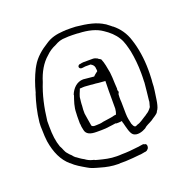

<svg xmlns="http://www.w3.org/2000/svg" viewBox="-141 -773 1054 1077"><g transform="rotate(-20 386.0 -234.5)"><path d="M47 -177C47 -162 48 -139 49 -118L52 -86C63 -17 88 38 131 74H132C154 96 183 112 212 129C230 141 257 148 283 155C313 164 348 171 385 171C389 171 394 171 397 170H428C456 169 489 166 516 163H521L538 160C544 159 547 158 552 158C558 156 561 155 564 151V150H565C575 143 576 117 561 117H559C556 114 552 113 546 115H544C538 115 526 119 516 119C488 123 451 126 422 126C412 127 402 127 392 127C351 127 318 118 286 110L268 105V104C264 102 259 101 255 100C239 96 226 89 214 80C198 72 187 63 173 53H172C169 50 162 45 156 36C148 29 142 23 136 15C123 2 120 -18 111 -32L110 -33C97 -69 92 -109 92 -159V-192C101 -271 117 -342 143 -406C159 -459 185 -506 223 -538C239 -554 258 -567 282 -577C303 -589 321 -596 350 -596C354 -596 359 -597 365 -597H390C399 -597 408 -596 417 -596C421 -596 424 -595 425 -595C482 -593 529 -581 563 -557C592 -538 618 -515 636 -485C651 -462 659 -428 666 -399C674 -358 679 -311 679 -264C679 -249 679 -233 678 -217V-208C674 -171 672 -141 667 -103V-98C665 -89 663 -83 661 -76C661 -73 659 -68 658 -67C648 -54 641 -46 627 -38C623 -35 617 -30 612 -28C596 -19 581 -5 560 0C558 1 552 5 546 5H544L543 4C535 -1 534 -8 531 -14L530 -15C526 -33 520 -56 520 -80C520 -104 519 -124 519 -150C518 -158 518 -168 518 -179C518 -185 519 -190 519 -196V-198C523 -203 527 -211 521 -219V-221C521 -224 521 -226 522 -229L520 -263C520 -284 518 -307 516 -327C510 -359 506 -388 495 -413C492 -416 486 -419 482 -421L478 -425C471 -428 462 -433 453 -433H417C412 -433 402 -432 394 -433C392 -433 391 -432 385 -432C383 -431 379 -431 377 -430H372C352 -423 361 -401 380 -405H381C382 -405 385 -406 389 -406C390 -406 393 -407 396 -407H429L430 -406C440 -400 446 -394 449 -383V-382C449 -380 450 -378 450 -373C451 -370 451 -365 451 -361V-359C441 -351 433 -346 425 -337H422C403 -339 382 -341 361 -343C322 -343 295 -313 282 -281V-276C272 -247 260 -215 260 -178C259 -167 259 -156 259 -145V-116L260 -113V-112C260 -100 262 -90 265 -78V-77C270 -49 294 -40 331 -40H360C368 -40 375 -41 386 -41C398 -43 414 -44 427 -46L447 -49C449 -47 451 -47 455 -47H464C471 -47 478 -48 485 -49C486 -42 487 -37 490 -30V-29C496 -7 503 30 519 42C540 57 572 47 593 35C607 21 625 16 643 5C658 -7 680 -16 688 -31V-33C697 -42 702 -60 706 -79L709 -97C713 -129 720 -161 720 -194V-195C721 -204 722 -213 722 -223C723 -238 723 -253 723 -267C723 -336 712 -402 695 -453C681 -500 654 -537 620 -564H619C612 -571 602 -577 591 -586C589 -587 587 -590 586 -590H585C542 -618 491 -628 423 -635C413 -635 403 -636 393 -636H365C360 -635 354 -635 349 -635C305 -632 273 -624 242 -603C201 -578 164 -547 141 -507C138 -501 135 -496 132 -491C112 -451 97 -410 85 -363V-362L83 -359C68 -313 54 -258 48 -200C48 -194 47 -185 47 -177ZM52 -90V-91ZM132 -495V-496ZM141 -511V-512ZM143 -406V-407ZM222 -538H223ZM303 -160V-183C304 -191 304 -197 305 -208V-214C306 -224 306 -232 308 -244C308 -264 321 -285 326 -301H334C342 -302 349 -302 355 -302C359 -302 362 -302 369 -301C373 -301 378 -300 381 -300C389 -300 393 -299 401 -298C406 -298 412 -297 418 -297H419C423 -296 427 -296 434 -295C437 -295 440 -295 446 -294L458 -293C463 -293 467 -292 470 -292H475V-287C475 -268 474 -251 474 -233V-127C474 -120 470 -102 466 -94L455 -93C440 -88 423 -87 406 -84L385 -81C373 -77 355 -76 341 -76H328C326 -78 316 -78 316 -84L315 -85V-86C312 -109 306 -134 303 -160ZM422 -640H423ZM516 -328V-329ZM678 -220Z"/></g></svg>

Font: Scribbler
Style: Lt
Weight: 300
Designer: Mew Too
Foundry: Cannot Into Space Fonts
Version: Version 1.001